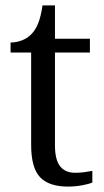

<svg xmlns="http://www.w3.org/2000/svg" viewBox="-20 -679 384 709"><path d="M231 10Q161 10 128 -24.5Q95 -59 95 -145V-485H19V-522Q40 -522 61 -530Q82 -538 96 -553Q111 -568 121 -593Q131 -618 137 -659H183V-536H312V-485H183V-142Q183 -89 202 -65Q221 -41 257 -41Q275 -41 290 -43Q305 -45 321 -48V-5Q307 1 282 5.5Q257 10 231 10Z"/></svg>

Font: Noto Serif Hentaigana
Style: Regular
Weight: 400
Designer: Kazuhiro Yamada
Foundry: nipponia
Version: Version 1.000; ttfautohint (v1.8.4.7-5d5b)